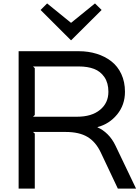

<svg xmlns="http://www.w3.org/2000/svg" viewBox="-20 -1112 827 1132"><path d="M619.1 -570.8Q619.1 -623 595.7 -657.2Q572.3 -691.4 534.4 -705.8Q496.6 -720.2 444.8 -720.2H174.8L185.1 -710V-434.1L174.8 -423.8H434.1Q520.5 -423.8 569.8 -464.4Q619.1 -504.9 619.1 -570.8ZM661.1 -252.9 782.2 0H674.8L574.2 -212.9Q544.4 -275.9 495.6 -304.9Q446.8 -334 367.2 -334H174.8L185.1 -324.2V0H89.8V-810.1H444.8Q501 -810.1 549.8 -794.9Q598.6 -779.8 636.2 -750.7Q673.8 -721.7 695.3 -675.5Q716.8 -629.4 716.8 -570.8Q716.8 -493.7 670.7 -437.3Q624.5 -380.9 555.2 -362.8V-360.8Q585.9 -348.1 614 -320.6Q642.1 -293 661.1 -252.9ZM540 -1091.8 579.1 -1053.2 399.9 -875H397.9L219.2 -1053.2L257.8 -1091.8L397.9 -978H399.9Z"/></svg>

Font: Sinkin Sans 400 Regular
Style: Regular
Weight: 400
Designer: Keith Bates
Foundry: K-Type
Version: Sinkin Sans (version 1.0)  by Keith Bates   •   © 2014   www